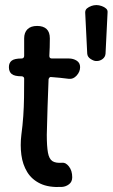

<svg xmlns="http://www.w3.org/2000/svg" viewBox="-20 -730 443 755"><path d="M224 5Q172 8 138.5 -8Q105 -24 87 -53.5Q69 -83 64 -121Q59 -159 64 -200Q69 -237 71.5 -273.5Q74 -310 74.5 -346.5Q75 -383 75 -420Q75 -423 74 -425Q73 -427 70.5 -428.5Q68 -430 65 -430Q37 -430 26 -439Q15 -448 15 -466Q15 -483 26 -491.5Q37 -500 65 -500Q70 -500 72.5 -503Q75 -506 75 -510Q75 -527 75 -544.5Q75 -562 75 -579Q75 -602 88 -615Q101 -628 126 -628Q150 -628 163 -616Q176 -604 176 -579Q176 -562 175.5 -544.5Q175 -527 174 -510Q174 -500 184 -500Q201 -500 218 -500Q235 -500 251 -500Q268 -500 281.5 -491.5Q295 -483 295 -466Q295 -448 281.5 -433Q268 -418 251 -420Q234 -422 216.5 -424Q199 -426 182 -427Q178 -428 175 -425.5Q172 -423 171 -418Q169 -363 167 -309Q165 -255 164 -200Q164 -155 168.5 -130Q173 -105 186 -96.5Q199 -88 224 -90Q238 -92 251 -75.5Q264 -59 264 -33Q264 -15 251.5 -5.5Q239 4 224 5ZM315 -681Q315 -691 322 -697Q329 -703 339 -706.5Q349 -710 358 -710H360Q369 -710 379 -706.5Q389 -703 396.5 -697Q404 -691 403 -681L395 -519Q394 -506 383.5 -498Q373 -490 360 -490H358Q349 -490 336.5 -498Q324 -506 323 -519Z"/></svg>

Font: Winky Sans
Style: Regular
Weight: 400
Designer: Simon Atzbach
Foundry: typofactur
Version: Version 1.205